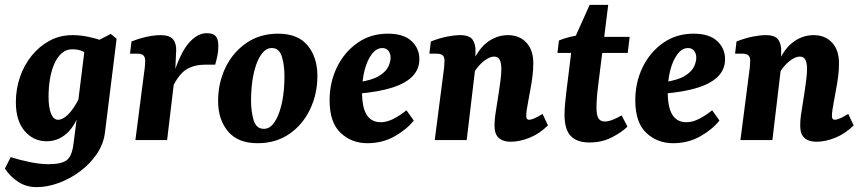

<svg xmlns="http://www.w3.org/2000/svg" viewBox="-37 -574 3532 787"><path d="M114 193Q71 193 38.5 172Q6 151 -17 117L7 70Q44 82 86 90.5Q128 99 162 99Q215 99 236.5 82.5Q258 66 264 17L280 -106L281 -139L311 -380L417 -435L441 -415L393 -29Q387 17 359.5 57.5Q332 98 291 128.5Q250 159 203.5 176Q157 193 114 193ZM154 5Q100 5 64 -37Q28 -79 28 -155Q28 -209 45 -258.5Q62 -308 93.5 -346.5Q125 -385 167 -407.5Q209 -430 260 -430Q292 -430 323 -423.5Q354 -417 377 -409L341 -340Q322 -354 303.5 -363Q285 -372 259 -372Q234 -372 215.5 -355.5Q197 -339 185 -311Q173 -283 167.5 -248.5Q162 -214 162 -178Q162 -132 172.5 -107.5Q183 -83 201 -83Q220 -83 242 -104.5Q264 -126 286 -169L301 -162Q286 -80 247 -37.5Q208 5 154 5Z M518 0 553 -271Q555 -282 556.5 -297.5Q558 -313 558 -325Q558 -341 550 -347.5Q542 -354 526 -354H496L502 -404Q538 -418 568 -424Q598 -430 621 -430Q659 -430 673 -412Q687 -394 685 -364L681 -277L648 0ZM667 -247Q699 -353 735 -395.5Q771 -438 810 -438Q836 -438 847 -426Q858 -414 858 -386Q858 -364 854 -345Q850 -326 845 -309H805Q760 -309 728 -290Q696 -271 669 -214Z M1019 13Q938 13 897.5 -35.5Q857 -84 857 -160Q857 -234 887 -296.5Q917 -359 972.5 -397.5Q1028 -436 1103 -436Q1184 -436 1224 -387.5Q1264 -339 1264 -263Q1264 -189 1234 -126Q1204 -63 1149 -25Q1094 13 1019 13ZM1042 -46Q1065 -45 1081 -64Q1097 -83 1108 -114.5Q1119 -146 1124 -184Q1129 -222 1129 -261Q1129 -307 1118.5 -341.5Q1108 -376 1079 -377Q1057 -378 1040.5 -359Q1024 -340 1013 -308.5Q1002 -277 997 -239Q992 -201 992 -162Q992 -117 1002.5 -82Q1013 -47 1042 -46Z M1553 -436Q1617 -436 1649.5 -406Q1682 -376 1682 -331Q1682 -291 1654.5 -262Q1627 -233 1571 -215Q1515 -197 1429 -190L1431 -237Q1487 -245 1515.5 -262Q1544 -279 1554 -299.5Q1564 -320 1564 -337Q1564 -355 1555 -366Q1546 -377 1530 -377Q1506 -377 1487 -352Q1468 -327 1457.5 -286.5Q1447 -246 1447 -197Q1447 -134 1466 -103.5Q1485 -73 1524 -73Q1548 -73 1575 -86.5Q1602 -100 1629 -122L1659 -80Q1631 -44 1581 -15.5Q1531 13 1469 13Q1404 13 1359 -29.5Q1314 -72 1314 -163Q1314 -236 1344 -298Q1374 -360 1428 -398Q1482 -436 1553 -436Z M2056 7Q2025 7 2007.5 -8.5Q1990 -24 1990 -59Q1990 -81 1993 -101.5Q1996 -122 2000 -147Q2004 -171 2008 -197.5Q2012 -224 2015 -249Q2018 -274 2018 -292Q2018 -315 2011.5 -328.5Q2005 -342 1988 -342Q1976 -342 1960 -333Q1944 -324 1927 -305.5Q1910 -287 1896 -259L1886 -285Q1915 -364 1955.5 -397Q1996 -430 2045 -430Q2092 -430 2120.5 -399.5Q2149 -369 2149 -315Q2149 -288 2145.5 -260.5Q2142 -233 2137 -207Q2132 -181 2128 -158Q2124 -137 2122 -123Q2120 -109 2120 -98Q2120 -83 2132 -83Q2139 -83 2152.5 -88.5Q2166 -94 2187 -107L2209 -60Q2175 -26 2134 -9.5Q2093 7 2056 7ZM1745 0 1780 -271Q1782 -282 1783.5 -298.5Q1785 -315 1785 -325Q1785 -341 1777 -347.5Q1769 -354 1753 -354H1723L1729 -404Q1765 -418 1795.5 -424Q1826 -430 1849 -430Q1887 -430 1900 -411.5Q1913 -393 1912 -363L1911 -294L1876 0Z M2379 10Q2328 10 2302.5 -16.5Q2277 -43 2277 -104Q2277 -127 2279.5 -152Q2282 -177 2284 -194L2309 -396L2380 -554H2456L2414 -217Q2411 -193 2409.5 -171Q2408 -149 2408 -133Q2408 -102 2416 -89Q2424 -76 2442 -76Q2457 -76 2475.5 -83.5Q2494 -91 2511 -101L2535 -55Q2513 -33 2472 -11.5Q2431 10 2379 10ZM2248 -357 2254 -408Q2272 -416 2298.5 -422.5Q2325 -429 2353 -432L2397 -423H2544L2536 -357Z M2806 -436Q2870 -436 2902.5 -406Q2935 -376 2935 -331Q2935 -291 2907.5 -262Q2880 -233 2824 -215Q2768 -197 2682 -190L2684 -237Q2740 -245 2768.5 -262Q2797 -279 2807 -299.5Q2817 -320 2817 -337Q2817 -355 2808 -366Q2799 -377 2783 -377Q2759 -377 2740 -352Q2721 -327 2710.5 -286.5Q2700 -246 2700 -197Q2700 -134 2719 -103.5Q2738 -73 2777 -73Q2801 -73 2828 -86.5Q2855 -100 2882 -122L2912 -80Q2884 -44 2834 -15.5Q2784 13 2722 13Q2657 13 2612 -29.5Q2567 -72 2567 -163Q2567 -236 2597 -298Q2627 -360 2681 -398Q2735 -436 2806 -436Z M3309 7Q3278 7 3260.5 -8.5Q3243 -24 3243 -59Q3243 -81 3246 -101.5Q3249 -122 3253 -147Q3257 -171 3261 -197.5Q3265 -224 3268 -249Q3271 -274 3271 -292Q3271 -315 3264.5 -328.5Q3258 -342 3241 -342Q3229 -342 3213 -333Q3197 -324 3180 -305.5Q3163 -287 3149 -259L3139 -285Q3168 -364 3208.5 -397Q3249 -430 3298 -430Q3345 -430 3373.5 -399.5Q3402 -369 3402 -315Q3402 -288 3398.5 -260.5Q3395 -233 3390 -207Q3385 -181 3381 -158Q3377 -137 3375 -123Q3373 -109 3373 -98Q3373 -83 3385 -83Q3392 -83 3405.5 -88.5Q3419 -94 3440 -107L3462 -60Q3428 -26 3387 -9.5Q3346 7 3309 7ZM2998 0 3033 -271Q3035 -282 3036.5 -298.5Q3038 -315 3038 -325Q3038 -341 3030 -347.5Q3022 -354 3006 -354H2976L2982 -404Q3018 -418 3048.5 -424Q3079 -430 3102 -430Q3140 -430 3153 -411.5Q3166 -393 3165 -363L3164 -294L3129 0Z"/></svg>

Font: Rasa
Style: Bold Italic
Weight: 700
Italic angle: -7.10001°
Designer: Anna Giedrys (Yrsa+Rasa design), David Brezina (Yrsa art-direction, Rasa art-direction, design)
Foundry: Rosetta Type Foundry
Version: Version 2.004